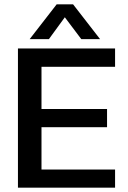

<svg xmlns="http://www.w3.org/2000/svg" viewBox="-20 -868 590 888"><path d="M117.2 -687 242.2 -848.1H317.9L442.9 -687H356L279.8 -788.1L206.1 -687ZM63 0V-644H512.2V-559.1H171.9V-363.8H475.1V-279.8H171.9V-84H512.2V0Z"/></svg>

Font: Kanit
Style: Regular
Weight: 400
Designer: Katatrad Team
Foundry: CadsonDemak
Version: Version 1.000;PS 001.000;hotconv 1.0.88;makeotf.lib2.5.64775